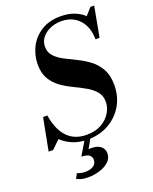

<svg xmlns="http://www.w3.org/2000/svg" viewBox="-178 -860 948 1190"><g transform="rotate(-20 295.5 -264.5)"><path d="M271 13Q215 13 172.5 -5Q130 -23 100 -52L46 0H16L57 -213H85Q117 -17 275 -17Q334 -17 374 -40.5Q414 -64 434.5 -99Q455 -134 455 -169Q455 -210 432 -237Q409 -264 373 -284.5Q337 -305 296 -324.5Q255 -344 219 -369.5Q183 -395 160 -433.5Q137 -472 137 -529Q137 -590 164 -643.5Q191 -697 243.5 -730Q296 -763 372 -763Q423 -763 462 -747.5Q501 -732 525 -708L566 -754H591L554 -555H527Q527 -611 506 -651Q485 -691 449 -712Q413 -733 365 -733Q326 -733 292 -718.5Q258 -704 237.5 -678Q217 -652 217 -618Q217 -580 240.5 -555Q264 -530 300.5 -511Q337 -492 378.5 -472Q420 -452 456.5 -424.5Q493 -397 516.5 -355Q540 -313 540 -250Q540 -173 504.5 -113.5Q469 -54 408.5 -20.5Q348 13 271 13ZM194 234Q164 234 145 228Q126 222 118 217L135 185Q141 189 157 192.5Q173 196 189 196Q220 196 241 182.5Q262 169 262 143Q262 123 247.5 111.5Q233 100 196 99L258 -6H297L254 70H273Q312 70 333.5 87.5Q355 105 355 134Q355 168 329 190.5Q303 213 266 223.5Q229 234 194 234Z"/></g></svg>

Font: Libre Bodoni Medium
Style: Italic
Weight: 500
Italic angle: -13°
Designer: Pablo Impallari, Rodrigo Fuenzalida
Foundry: Impallari Type
Version: Version 2.005;gftools[0.9.23]